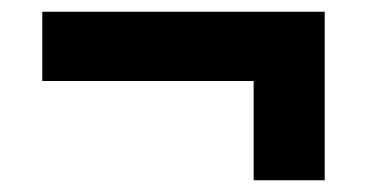

<svg xmlns="http://www.w3.org/2000/svg" viewBox="-20 -385 640 327"><path d="M412 -78V-247H52V-365H533V-78Z"/></svg>

Font: IBMPlexSans-Bold
Style: Bold
Weight: 700
Designer: Mike Abbink, Paul van der Laan, Pieter van Rosmalen
Foundry: Bold Monday
Version: Version 3.1